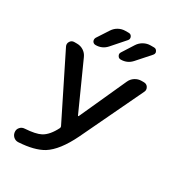

<svg xmlns="http://www.w3.org/2000/svg" viewBox="-223 -1117 1139 1240"><g transform="rotate(30 346.5 -496.5)"><path d="M115.2 -753.9Q141.6 -753.9 163.6 -739.7Q185.5 -725.6 196.3 -701.2L352.5 -354.5Q353.5 -352.5 355.5 -352.5Q357.4 -352.5 358.4 -354.5L515.6 -701.2Q526.4 -725.6 548.3 -739.7Q570.3 -753.9 596.7 -753.9H613.3Q633.8 -753.9 644.5 -737.3Q650.4 -727.5 650.4 -717.8Q650.4 -710 646.5 -702.1L426.8 -241.2Q361.3 -106.4 285.2 -58.6Q220.7 -19.5 104.5 -12.7Q102.5 -12.7 100.6 -12.7Q83 -12.7 68.4 -25.4Q51.8 -41 51.8 -64.5Q51.8 -81.1 63.5 -93.8Q76.2 -108.4 96.7 -109.4Q175.8 -114.3 212.9 -133.8Q257.8 -158.2 292 -226.6Q294.9 -233.4 292 -240.2L62.5 -702.1Q58.6 -710 58.6 -718.8Q58.6 -727.5 64.5 -737.3Q75.2 -753.9 94.7 -753.9ZM256.8 -933.6Q271.5 -956.1 294.9 -968.8Q318.4 -981.4 345.7 -981.4H369.1Q385.7 -981.4 392.6 -966.3Q399.4 -951.2 388.7 -938.5L303.7 -841.8Q271.5 -805.7 222.7 -805.7Q207 -805.7 199.2 -819.3Q196.3 -826.2 196.3 -832Q196.3 -839.8 200.2 -846.7ZM443.4 -932.6Q458 -955.1 481.9 -968.3Q505.9 -981.4 532.2 -981.4H557.6Q574.2 -981.4 581.1 -965.8Q584 -960 584 -955.1Q584 -946.3 577.1 -938.5L491.2 -841.8Q459 -805.7 410.2 -805.7Q394.5 -805.7 387.7 -819.3Q383.8 -826.2 383.8 -832Q383.8 -839.8 388.7 -846.7Z"/></g></svg>

Font: Gen Jyuu Gothic Medium
Style: Regular
Weight: 500
Designer: [Source Han Sans]
Ryoko NISHIZUKA  (kana & ideographs); Paul D. Hunt (Latin, Greek & Cyrillic); Wenlong ZHANG  (bopomofo
Version: Version 1.002.20150607